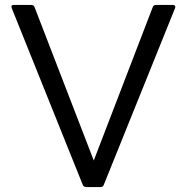

<svg xmlns="http://www.w3.org/2000/svg" viewBox="-20 -754 752 774"><path d="M327 0Q318 0 314 -8L27 -722Q26 -724 26 -727Q26 -734 35 -734H106Q116 -734 119 -726L358 -107L596 -726Q599 -734 608 -734H678Q683 -734 685.5 -730.5Q688 -727 686 -722L398 -8Q395 0 386 0Z"/></svg>

Font: LINE Seed Sans TH
Style: Regular
Weight: 400
Designer: Dalton Maag Ltd | Thai characters by Cadson Demak Co.,Ltd.
Foundry: Dalton Maag Ltd
Version: Version 1.002